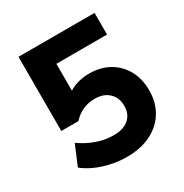

<svg xmlns="http://www.w3.org/2000/svg" viewBox="-166 -834 932 975"><g transform="rotate(-30 300.0 -347.0)"><path d="M301 11Q254 11 208.5 1Q163 -9 124 -26.5Q85 -44 57 -67L106 -184Q151 -152 199.5 -135Q248 -118 298 -118Q355 -118 386.5 -145.5Q418 -173 418 -221Q418 -269 387.5 -298Q357 -327 305 -327Q267 -327 235.5 -313Q204 -299 177 -270H77V-705H523V-578H226V-387H188Q213 -418 254 -435Q295 -452 344 -452Q411 -452 461 -423.5Q511 -395 539 -344Q567 -293 567 -226Q567 -156 535 -102.5Q503 -49 443 -19Q383 11 301 11Z"/></g></svg>

Font: Nunito Sans 12pt ExtraBold
Style: Regular
Weight: 800
Designer: Vernon Adams
Foundry: Vernon Adams
Version: Version 3.101;gftools[0.9.27]